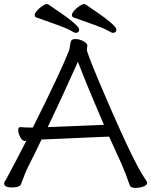

<svg xmlns="http://www.w3.org/2000/svg" viewBox="-21 -900 732 929"><path d="M-1 -12Q-1 -18 3 -23.5Q7 -29 11 -36.5Q15 -44 24.5 -62Q34 -80 53.5 -116.5Q73 -153 106 -218H99Q87 -218 77 -236.5Q67 -255 67 -270Q67 -285 78 -285H80Q98 -283 119 -283H138Q273 -553 312 -653Q316 -662 318 -680.5Q320 -699 325 -705Q330 -711 345.5 -711Q361 -711 380 -702Q399 -693 402 -680L399 -660Q399 -647 452 -520Q619 -124 680 -36Q691 -20 691 -16Q691 -4 673 2.5Q655 9 633 9Q611 9 607 -3Q588 -59 566 -109L507 -239L484 -238Q460 -237 423 -235.5Q386 -234 344.5 -232Q303 -230 265.5 -228.5Q228 -227 204.5 -226Q181 -225 180 -225Q164 -191 148 -159L118 -99Q99 -61 81 -10Q75 7 37 7Q-1 7 -1 -12ZM482 -296Q397 -493 356 -601Q273 -416 210 -285ZM542 -758Q542 -741 525 -741Q520 -741 500 -752.5Q480 -764 432 -781Q384 -798 334 -816Q327 -819 327 -827.5Q327 -836 338 -848.5Q349 -861 363 -870.5Q377 -880 383.5 -880Q390 -880 392 -879Q542 -780 542 -758ZM362 -758Q362 -741 345 -741Q340 -741 320 -752.5Q300 -764 252 -781Q204 -798 154 -816Q147 -819 147 -827.5Q147 -836 158 -848.5Q169 -861 183 -870.5Q197 -880 203.5 -880Q210 -880 212 -879Q362 -780 362 -758Z"/></svg>

Font: QiushuiShotai Bright
Style: Regular
Weight: 400
Designer: Christian Thalmann (Catharsis Fonts)
Version: Version 1.250;